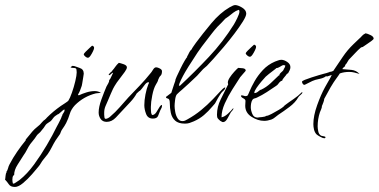

<svg xmlns="http://www.w3.org/2000/svg" viewBox="-168 -474 1501 761"><path d="M180 -245Q176 -245 170 -250Q164 -255 164 -259Q164 -261 171 -268.5Q178 -276 186.5 -283.5Q195 -291 197 -293Q205 -291 205 -284Q205 -280 200.5 -270.5Q196 -261 190.5 -253Q185 -245 180 -245ZM-109 267Q-126 267 -133 256.5Q-140 246 -148 238Q-147 235 -146 223Q-145 211 -142 211L-143 208Q-138 201 -136 192.5Q-134 184 -130 177Q-117 152 -100.5 128Q-84 104 -66 82V79Q-57 69 -49 58.5Q-41 48 -31 38Q-26 33 -20.5 29Q-15 25 -10 20Q-8 18 -1 10Q6 2 9 1Q11 -1 14 -3.5Q17 -6 18 -8Q43 -33 73 -54Q76 -56 89 -64.5Q102 -73 103 -75Q109 -84 117 -106.5Q125 -129 130.5 -152.5Q136 -176 136 -187Q136 -201 132.5 -203Q129 -205 119 -205Q116 -205 112 -207V-208L119 -213Q126 -213 133 -210Q140 -207 147 -205Q164 -200 164 -182Q164 -181 162 -168.5Q160 -156 158 -144Q156 -132 155 -131Q152 -122 149 -114.5Q146 -107 141 -99L144 -96Q159 -103 175.5 -108Q192 -113 208 -113Q219 -113 231 -107V-106Q227 -105 222 -105Q217 -105 212 -104Q164 -92 129 -57Q114 -41 108.5 -22.5Q103 -4 94 14Q91 20 87 26Q83 32 79 38Q76 42 74 47Q72 52 70 57L52 83Q44 96 37 110Q30 124 21 137Q17 142 13 147Q9 152 5 157Q-1 164 -5.5 172Q-10 180 -16 187Q-24 197 -41 216.5Q-58 236 -76.5 251.5Q-95 267 -109 267ZM-113 254Q-107 250 -101 246.5Q-95 243 -90 239Q-60 215 -33 178Q-6 141 17.5 101Q41 61 57 28Q59 24 64 15Q69 6 73 -3Q77 -12 77 -14H78Q78 -19 83 -25.5Q88 -32 88 -37Q88 -39 86 -41V-40Q82 -38 73 -29.5Q64 -21 61 -21Q59 -19 56.5 -18Q54 -17 52 -15Q46 -11 42 -5Q38 1 33 6Q29 9 22.5 13Q16 17 13 21Q9 28 5 33Q1 38 -4 44Q-8 50 -14.5 55Q-21 60 -25 67Q-30 75 -36 82Q-42 89 -48 97Q-55 107 -61 119Q-67 131 -75 142Q-85 158 -98.5 179Q-112 200 -112 220H-113Q-117 223 -118 228Q-119 233 -119 238Q-119 242 -118.5 245.5Q-118 249 -117 253Z M255 9Q239 9 231 -2.5Q223 -14 223 -28Q223 -50 234 -80Q245 -110 254 -131Q257 -137 261 -143.5Q265 -150 265 -157Q269 -160 274 -172Q279 -184 280 -185V-186Q276 -185 273 -181.5Q270 -178 265 -176H264Q263 -177 263 -177.5Q263 -178 263 -178Q263 -181 265 -181Q267 -185 271 -187.5Q275 -190 277 -194Q284 -202 289.5 -210Q295 -218 303 -225Q309 -224 322 -219.5Q335 -215 335 -207Q335 -201 326.5 -189Q318 -177 308.5 -165Q299 -153 295 -147Q285 -132 280 -122Q275 -112 271 -102Q267 -92 260 -76Q255 -65 250 -53Q245 -41 245 -28V-19Q245 -14 246 -8.5Q247 -3 251 -3Q255 -3 260.5 -6Q266 -9 269 -12Q289 -29 306.5 -49Q324 -69 341 -88Q363 -111 385.5 -134.5Q408 -158 428 -183Q432 -187 438 -197Q444 -207 450 -207H452Q457 -207 465.5 -202.5Q474 -198 474 -192Q474 -179 468.5 -174Q463 -169 459 -158Q458 -153 455.5 -148.5Q453 -144 450 -139Q441 -124 435.5 -96Q430 -68 430 -51V-42Q430 -35 431 -27.5Q432 -20 436 -18Q445 -19 451.5 -29Q458 -39 463.5 -48.5Q469 -58 474 -58V-54Q474 -49 471.5 -45Q469 -41 467 -36Q463 -25 458.5 -14.5Q454 -4 438 -4Q418 -4 411 -22.5Q404 -41 404 -57Q404 -76 408.5 -99.5Q413 -123 420 -140Q421 -142 422 -144Q423 -146 422 -148H420Q414 -148 407 -139.5Q400 -131 394 -122.5Q388 -114 382 -112V-111L374 -104Q364 -86 349 -70Q334 -54 320 -39Q308 -26 291.5 -8.5Q275 9 255 9Z M565 16Q539 16 526 4Q513 -8 509 -27Q505 -46 505 -66Q505 -82 497 -83.5Q489 -85 490 -90L511 -106Q511 -106 514.5 -117Q518 -128 522 -140Q526 -152 527 -154Q526 -157 532.5 -171Q539 -185 547.5 -202.5Q556 -220 564 -233.5Q572 -247 574 -248V-249H573Q578 -257 581.5 -265Q585 -273 592 -279Q592 -281 599.5 -291.5Q607 -302 609 -305Q635 -340 669.5 -381.5Q704 -423 742 -445Q747 -447 751 -449.5Q755 -452 759 -453Q761 -453 761.5 -453.5Q762 -454 763 -454Q775 -454 791.5 -444Q808 -434 808 -420Q808 -410 794.5 -388.5Q781 -367 761 -340.5Q741 -314 718.5 -287.5Q696 -261 678 -241Q660 -221 652 -213Q649 -210 645 -207Q641 -204 637 -200Q629 -192 621.5 -183Q614 -174 605 -166Q592 -154 579.5 -142Q567 -130 554 -119Q549 -115 543.5 -110Q538 -105 533 -100Q528 -94 526 -78Q524 -62 524 -54Q524 -45 526.5 -30.5Q529 -16 536 -5Q543 6 555 6Q561 6 565.5 4Q570 2 575 -1Q604 -17 629 -37.5Q654 -58 676 -81Q684 -89 691.5 -97.5Q699 -106 707 -114Q709 -116 715 -122Q721 -128 725 -127Q724 -120 717.5 -114.5Q711 -109 707 -103Q701 -94 696 -85.5Q691 -77 686 -67Q684 -63 680 -59Q676 -55 673 -51Q658 -33 640.5 -18Q623 -3 600 7Q591 11 583 13.5Q575 16 565 16ZM545 -134Q604 -189 660 -248.5Q716 -308 759 -377Q764 -385 772.5 -402.5Q781 -420 781 -428Q781 -434 778 -435Q766 -431 757 -424Q748 -417 738 -409Q736 -407 731.5 -404.5Q727 -402 725 -400Q718 -392 710 -384Q702 -376 694 -368Q683 -356 673 -343Q663 -330 653 -317Q630 -288 614.5 -265Q599 -242 579 -210Q575 -204 566 -188.5Q557 -173 549.5 -157.5Q542 -142 541 -135Z M822 -249Q818 -249 812 -254Q806 -259 806 -263Q806 -265 813 -272.5Q820 -280 828.5 -287.5Q837 -295 839 -297Q847 -295 847 -288Q847 -284 842.5 -274.5Q838 -265 832.5 -257Q827 -249 822 -249ZM716 10Q713 10 710.5 8Q708 6 705 5Q698 -1 695 -5Q692 -9 692 -19Q692 -51 707 -80.5Q722 -110 735 -137Q737 -139 736 -141.5Q735 -144 735 -146Q735 -155 742.5 -166.5Q750 -178 760 -189Q770 -200 776 -205Q782 -205 794 -203.5Q806 -202 806 -194Q806 -193 796 -182Q786 -171 784 -168Q771 -148 753.5 -120.5Q736 -93 723 -64Q710 -35 710 -9Q722 -11 735.5 -23.5Q749 -36 756 -45H757V-44Q757 -40 753 -36Q749 -32 747 -29Q743 -22 734.5 -6Q726 10 716 10Z M879 5Q854 5 829 -11Q804 -27 804 -55Q804 -60 804.5 -65Q805 -70 805 -74Q805 -80 796 -84.5Q787 -89 787 -95Q788 -96 790 -96Q794 -96 798 -94.5Q802 -93 806 -93Q809 -93 813 -95Q815 -97 821.5 -113Q828 -129 841 -152Q854 -175 874 -196.5Q894 -218 922 -230Q928 -232 934.5 -234.5Q941 -237 947 -237Q958 -237 970.5 -228.5Q983 -220 983 -208Q983 -201 980 -195.5Q977 -190 974 -184L969 -181Q966 -176 958.5 -167.5Q951 -159 951 -155Q951 -155 950.5 -155Q950 -155 950 -154L946 -153Q940 -149 936 -143Q932 -137 927 -134Q908 -121 889.5 -109Q871 -97 850 -87Q846 -85 841 -84Q836 -83 833 -79Q829 -73 827.5 -65Q826 -57 826 -49Q826 -37 832 -22.5Q838 -8 853 -8Q855 -8 856.5 -8.5Q858 -9 859 -9Q865 -9 870.5 -10Q876 -11 882 -12L888 -15H889Q894 -15 908.5 -22.5Q923 -30 937 -38.5Q951 -47 954 -50Q956 -51 957.5 -53Q959 -55 960 -56Q977 -69 995 -81Q1013 -93 1029 -109V-108H1031Q1030 -103 1023.5 -98Q1017 -93 1014 -88Q1003 -68 979 -50Q955 -32 935 -19Q928 -14 921.5 -8.5Q915 -3 907 0Q892 5 879 5ZM840 -105Q848 -105 855.5 -111.5Q863 -118 867 -119L868 -118V-119Q887 -128 904.5 -144Q922 -160 937 -175H939Q939 -181 948 -188.5Q957 -196 957 -201Q959 -203 961 -207.5Q963 -212 963 -214Q960 -216 954 -216Q949 -214 941 -209Q933 -204 927 -204Q927 -203 917.5 -196Q908 -189 898 -181Q888 -173 885 -170Q880 -165 869 -152Q858 -139 849 -126Q840 -113 840 -106Z M1117 74Q1112 74 1101 68Q1090 62 1086 58Q1079 50 1076.5 39Q1074 28 1074 18Q1074 -15 1089 -57Q1104 -99 1120 -128Q1122 -132 1128.5 -143Q1135 -154 1141 -165Q1147 -176 1147 -177L1129 -171L1123 -172V-171Q1113 -164 1097 -161Q1081 -158 1070 -153L1040 -138H1038Q1034 -138 1031.5 -142.5Q1029 -147 1029 -150Q1029 -153 1040 -157.5Q1051 -162 1066.5 -167Q1082 -172 1095.5 -176Q1109 -180 1113 -181Q1126 -184 1137 -188H1138V-189Q1145 -189 1153 -193Q1172 -221 1190.5 -248.5Q1209 -276 1233 -299L1255 -320Q1263 -327 1267 -332Q1271 -337 1281 -342Q1288 -341 1300.5 -335Q1313 -329 1313 -321Q1313 -318 1303.5 -311Q1294 -304 1284 -297.5Q1274 -291 1270 -288L1263 -286Q1251 -276 1241 -265Q1231 -254 1220 -243Q1214 -238 1210 -230Q1206 -222 1200 -216V-212Q1198 -211 1193.5 -206.5Q1189 -202 1189 -200Q1206 -199 1225 -197Q1244 -195 1257 -181Q1257 -181 1257 -181Q1246 -184 1236.5 -186.5Q1227 -189 1216 -189Q1196 -189 1179 -183Q1179 -183 1173 -174Q1167 -165 1160.5 -156.5Q1154 -148 1154 -147Q1151 -143 1142 -127.5Q1133 -112 1125.5 -97.5Q1118 -83 1117 -82Q1117 -77 1114 -69Q1111 -61 1109 -56L1108 -55V-54Q1108 -48 1105 -41Q1102 -34 1100 -29Q1091 -2 1091 27Q1091 35 1093.5 47Q1096 59 1105 64Q1107 65 1114.5 66Q1122 67 1122 70Q1122 74 1117 74ZM1258 -181Q1257 -181 1257 -181Q1257 -181 1258 -181Z"/></svg>

Font: Qwitcher Grypen
Style: Regular
Weight: 400
Designer: Robert E. Leuschke
Foundry: Robert E. Leuschke
Version: Version 1.100; ttfautohint (v1.8.3)